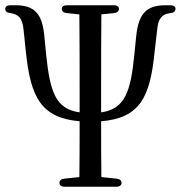

<svg xmlns="http://www.w3.org/2000/svg" viewBox="-28 -726 690 733"><path d="M219 -13H416C429 -13 436 -19 436 -28C436 -37 429 -43 417 -44L359 -50C358 -122 358 -191 358 -263C506 -275 545 -355 562 -526L572 -612C576 -655 589 -672 623 -676C635 -677 642 -683 642 -692C642 -701 635 -706 622 -706H604C530 -706 501 -673 492 -588L485 -519C471 -375 449 -310 358 -297V-375C358 -471 358 -576 359 -671L407 -676C419 -677 426 -683 426 -692C426 -701 419 -706 406 -706H228C215 -706 208 -701 208 -692C208 -683 215 -677 227 -676L275 -671C276 -574 276 -470 276 -375V-297C184 -310 163 -375 148 -519L141 -591C133 -671 106 -706 31 -706H12C-1 -706 -8 -701 -8 -692C-8 -683 -1 -677 11 -676C44 -672 58 -655 62 -612L71 -526C89 -356 128 -276 276 -263C276 -191 276 -122 275 -50L218 -44C206 -43 199 -37 199 -28C199 -19 206 -13 219 -13Z"/></svg>

Font: 寒蝉锦书宋 CompactLight
Style: Bold
Weight: 400
Width: 4
Designer: 寒蝉锦书宋{Warren} 思源宋体{Ryoko NISHIZUKA 西塚涼子 (kana & ideographs); Frank Grießhammer (Latin, Greek & Cyrillic); Wenlong ZHANG 
Foundry: Adobe & ChillType
Version: Version 2.000;Glyphs 3.1.1 (3135)